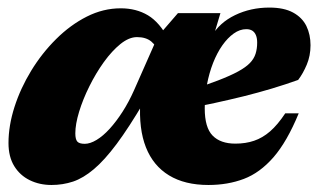

<svg xmlns="http://www.w3.org/2000/svg" viewBox="-20 -486 864 520"><path d="M558 -387H552.5Q574 -424.5 616.5 -445Q659 -465.5 709.5 -465.5Q749 -465.5 773.8 -452Q798.5 -438.5 809.8 -415.5Q821 -392.5 821 -363.5Q821 -335 810.8 -310.8Q800.5 -286.5 787.5 -269.5Q754 -257.5 716.5 -246.2Q679 -235 639.8 -225.2Q600.5 -215.5 561.2 -207Q522 -198.5 485 -192L487 -239Q536.5 -255 570.2 -268Q604 -281 625 -292.5Q646 -304 657 -315.5Q668 -327 672.2 -340.5Q676.5 -354 676.5 -370.5Q676.5 -382.5 673.2 -390.5Q670 -398.5 663.5 -402.8Q657 -407 647 -407Q629.5 -407 613 -395.2Q596.5 -383.5 582.2 -363.2Q568 -343 557.2 -315.8Q546.5 -288.5 540.5 -257Q534.5 -225.5 534.5 -192.5Q534.5 -140.5 555.8 -118.8Q577 -97 617.5 -97Q645.5 -97 668.2 -104.8Q691 -112.5 711.5 -130.2Q732 -148 752.5 -179H789Q757.5 -102.5 720.8 -60.2Q684 -18 640.5 -1.5Q597 15 544.5 15Q480.5 15 437.8 -11Q395 -37 375.2 -87Q355.5 -137 360 -210H370Q329 -140.5 296 -96.2Q263 -52 234.2 -27.8Q205.5 -3.5 177.8 5.8Q150 15 119.5 15Q87 15 60.5 2Q34 -11 18.5 -36.2Q3 -61.5 3 -98.5Q3 -145.5 19.2 -196.2Q35.5 -247 64.5 -294.5Q93.5 -342 132 -380.2Q170.5 -418.5 215 -441Q259.5 -463.5 307 -463.5Q349 -463.5 380.8 -444.5Q412.5 -425.5 437 -379L410.5 -342Q404 -361.5 389.8 -373.5Q375.5 -385.5 351 -385.5Q329.5 -385.5 306.2 -366.8Q283 -348 261.2 -317.8Q239.5 -287.5 222 -252.2Q204.5 -217 194.2 -183.2Q184 -149.5 184 -125Q184 -109 189.2 -102.8Q194.5 -96.5 209.5 -96.5Q224 -96.5 241.5 -107Q259 -117.5 277 -137.2Q295 -157 312 -183.5Q329 -210 343 -241.5L407.5 -387.5L462 -450.5H577Z"/></svg>

Font: Newsreader 16pt 16pt ExtraBold
Style: Italic
Weight: 800
Italic angle: -17°
Version: Version 1.003